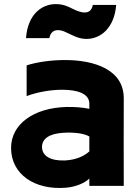

<svg xmlns="http://www.w3.org/2000/svg" viewBox="-20 -843 676 937"><path d="M547 -819H433C428 -792 413 -782 393 -782C381 -782 367 -786 352 -792C337 -798 322 -807 306 -813C289 -820 271 -823 252 -823C183 -823 115 -772 107 -657H221C226 -685 242 -696 263 -696C275 -696 289 -692 303 -685C320 -677 334 -670 349 -664C366 -657 384 -653 402 -653C471 -653 538 -706 547 -819ZM416 28V64H584C584 -82 583 -222 584 -362C585 -504 439 -550 297 -550C228 -550 160 -540 110 -524V-374C159 -393 226 -405 284 -405C356 -405 416 -387 416 -337V-312C387 -318 344 -322 306 -321C141 -317 34 -235 34 -121C34 8 150 86 303 73C348 69 394 51 416 28ZM416 -177V-104C388 -79 349 -63 298 -60C228 -57 185 -81 185 -126C185 -164 218 -191 289 -195C339 -198 388 -193 416 -177Z"/></svg>

Font: LINE Seed JP_OTF ExtraBold
Style: Regular
Weight: 800
Designer: LY Corporation & Fontrix & Fontworks
Version: Version 1.013